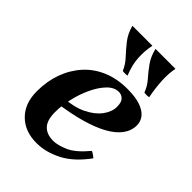

<svg xmlns="http://www.w3.org/2000/svg" viewBox="-210 -803 918 918"><g transform="rotate(45 248.5 -344.5)"><path d="M256 -48Q285 -48 327.5 -66Q370 -84 421 -145Q430 -141 437 -136Q444 -131 451 -125Q396 -49 332.5 -16.5Q269 16 207 16Q128 16 80.5 -31.5Q33 -79 33 -160Q33 -228 53.5 -285Q74 -342 112.5 -385Q151 -428 206.5 -451.5Q262 -475 331 -475Q388 -475 422 -462.5Q456 -450 471.5 -429.5Q487 -409 487 -384Q487 -347 464 -316Q441 -285 396.5 -260.5Q352 -236 288 -218Q224 -200 143 -189L144 -228Q212 -232 259.5 -255Q307 -278 332 -311.5Q357 -345 357 -379Q357 -411 343.5 -423.5Q330 -436 313 -436Q282 -436 255 -408Q228 -380 207.5 -336Q187 -292 176 -243Q165 -194 165 -152Q165 -97 188.5 -72.5Q212 -48 256 -48ZM291 -705H426Q418 -666 420.5 -619Q423 -572 433 -520Q416 -517 401 -520Q390 -551 367 -577Q344 -603 322.5 -633Q301 -663 291 -705ZM135 -705H270Q261 -662 263.5 -616.5Q266 -571 287 -520Q270 -517 255 -520Q242 -551 217.5 -577Q193 -603 169.5 -633Q146 -663 135 -705Z"/></g></svg>

Font: Poltawski Nowy
Style: Bold Italic
Weight: 700
Italic angle: -12°
Designer: Adam Pótawski, Mateusz Machalski, Borys Kosmynka, Ania Wieluska
Foundry: Capitalics.wtf
Version: Version 1.001;gftools[0.9.25]